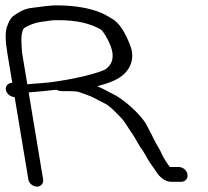

<svg xmlns="http://www.w3.org/2000/svg" viewBox="-20 -682 772 714"><path d="M63.6 -476.5C62.2 -484.7 61.4 -492.7 61 -500.5C59.5 -531.6 56.9 -550.5 66.4 -573.5C69.4 -580.8 105.7 -597.2 131.5 -600.4C171.1 -605.3 164.1 -607 198 -607C265.1 -607 316.9 -594.7 355.5 -571.8C358.1 -570.2 369.7 -556.8 382.2 -531.9C408.6 -479.5 402.8 -445.6 371.4 -423.7C332 -403.5 202.5 -377 132.3 -372.7C108.4 -371.1 94.3 -369.8 81.6 -368.5ZM86.6 -338.2C91.5 -338.7 98.1 -339.3 105.9 -339.9C134.5 -342 159.7 -345.2 189.4 -348.3C194.6 -345.6 203.3 -343 210.7 -343H238.1C277.7 -343 272.6 -338.9 305.1 -328.5C324.9 -322.1 344 -309.4 367.4 -298.5C389.2 -288.5 413.7 -260.9 432.5 -241.5C443.8 -229.8 461.5 -198.9 472.1 -184.5C482.4 -170.4 495.9 -140.8 511.1 -121.7L519.6 -107.5C523.1 -101.7 526.6 -95.6 530.1 -89.2C537.9 -75 556.6 -51 563.1 -40.4C571.7 -26.4 592.3 -6 616.2 -6H654.2C669.3 -6 679.7 -18.5 677.2 -33.5C674.7 -48.5 660.1 -61 645.1 -61H611.6C610.9 -61.7 609.9 -62.8 609.2 -64L608.9 -64.5L598.7 -79.3C589.4 -92.9 582 -107.7 574.7 -123.9L574.3 -124.7L573.8 -125.5C563.9 -141.7 556.3 -155.5 551.1 -166.6C540.2 -189.9 534.2 -198.7 524.5 -218.6C502.9 -257.3 438 -315.3 397.7 -333.6C383.7 -339.9 365.5 -352 341.3 -361.4C375 -370 401.5 -379.5 420.1 -390.7C461.1 -415.3 485.2 -459.8 463.9 -514.1C444.5 -563.3 424 -596.9 395.1 -613.5C384.1 -620 373.2 -626.1 362.3 -631.6L361.8 -631.9L361.2 -632.1C314.8 -652.5 257.1 -662 188.8 -662C170.6 -662 140.4 -658.7 95.3 -652.3C71.1 -648.9 51.5 -638.8 30 -622.8C20.3 -615.9 13.7 -603.2 6.7 -584.9C-1.5 -563.6 -0.3 -529.8 7.7 -482L25.6 -374.1L21.5 -373.7L21.2 -373.6C4.3 -370.9 -1.7 -356.2 3.2 -343.2C7.4 -332 18.1 -322.1 34.5 -320.9L85.5 -14.5C87.9 0 102.4 12 117.4 12C132.5 12 142.9 -0.5 140.3 -15.5Z"/></svg>

Font: MewTooHand
Style: BdWideLta
Weight: 400
Designer: Mew Too, Robert Jablonski
Version: Version 0.77